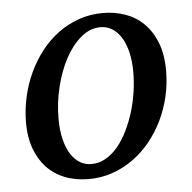

<svg xmlns="http://www.w3.org/2000/svg" viewBox="-43 -537 592 592"><g transform="rotate(-5 253.0 -241.0)"><path d="M374 -304.2Q374 -339.8 367.2 -367.2Q360.4 -394.5 348.6 -413.1Q336.9 -431.6 320.6 -441.4Q304.2 -451.2 285.2 -451.2Q252.4 -451.2 224.4 -427.5Q196.3 -403.8 175.8 -365.5Q155.3 -327.1 143.6 -279.1Q131.8 -231 131.8 -182.1Q131.8 -145 138.7 -117.2Q145.5 -89.4 157.7 -70.6Q169.9 -51.8 186 -42.5Q202.1 -33.2 221.2 -33.2Q244.6 -33.2 265.4 -45.2Q286.1 -57.1 303 -77.4Q319.8 -97.7 333 -124.5Q346.2 -151.4 355.5 -181.4Q364.7 -211.4 369.4 -243.2Q374 -274.9 374 -304.2ZM475.1 -299.8Q475.1 -259.3 466.1 -220.5Q457 -181.6 440.2 -147Q423.3 -112.3 399.7 -83.3Q376 -54.2 346.4 -33Q316.9 -11.7 282.2 0.2Q247.6 12.2 209 12.2Q168 12.2 134.8 -1Q101.6 -14.2 78.6 -38.8Q55.7 -63.5 43.2 -98.4Q30.8 -133.3 30.8 -176.8Q30.8 -217.3 39.6 -256.6Q48.3 -295.9 64.7 -331.1Q81.1 -366.2 104.5 -396.2Q127.9 -426.3 157.5 -448Q187 -469.7 221.9 -481.9Q256.8 -494.1 295.9 -494.1Q332 -494.1 364.5 -482.9Q397 -471.7 421.6 -447.8Q446.3 -423.8 460.7 -387.2Q475.1 -350.6 475.1 -299.8Z"/></g></svg>

Font: Charis SIL Cyr
Style: Italic
Weight: 400
Italic angle: -11°
Foundry: SIL International
Version: Version 5.000